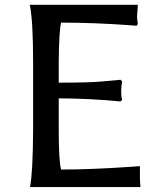

<svg xmlns="http://www.w3.org/2000/svg" viewBox="-20 -763 657 790"><path d="M102.5 -743.2H546.9V-739.3Q543.9 -703.1 543.9 -695.3Q543.9 -686.5 546.9 -665V-664.1L542 -657.2H540L513.7 -659.2Q368.2 -669.9 231.4 -669.9Q222.7 -633.8 221.7 -508.8V-422.9Q342.8 -422.9 392.1 -427.2Q441.4 -431.6 474.6 -434.6H476.6L482.4 -427.7V-425.8Q479.5 -415 478.5 -389.6Q478.5 -364.3 482.4 -353.5V-351.6L475.6 -345.7H474.6Q357.4 -357.4 221.7 -358.4V-226.6Q221.7 -100.6 231.4 -65.4Q356.4 -65.4 524.4 -77.1L551.8 -79.1H555.7V-33.2Q555.7 -21.5 557.6 2.9V6.8H103.5Q115.2 -52.7 116.2 -226.6V-508.8Q116.2 -677.7 102.5 -743.2Z"/></svg>

Font: GenEi LateMin v2
Style: Medium
Weight: 500
Designer: o_tamon (Modified)
Foundry: o_tamon / Adobe Systems Incorporated / FONT 910 / Philipp H. Poll
Version: Version 2.1;Original Version 1.004